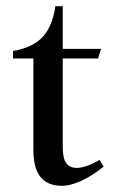

<svg xmlns="http://www.w3.org/2000/svg" viewBox="-20 -593 385 621"><path d="M88 -108V-404H22V-428Q86 -439 118 -473.5Q150 -508 159 -573H183V-435H307L297 -404H183V-117Q183 -80 194.5 -65Q206 -50 228 -50Q258 -50 302 -76L315 -54Q278 -24 242.5 -8Q207 8 181 8Q134 8 111 -20.5Q88 -49 88 -108Z"/></svg>

Font: Ibarra Real Nova SemiBold
Style: Regular
Weight: 600
Designer: Jose Maria Ribagorda & Octavio Pardo
Foundry: Jose Maria Ribagorda
Version: Version 1.014